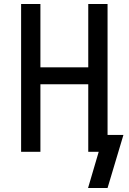

<svg xmlns="http://www.w3.org/2000/svg" viewBox="-20 -755 640 955"><path d="M515 180H418L471 0H419V-336H181V0H85V-735H181V-420H419V-735H515V-84H594Z"/></svg>

Font: Iosevka Aile Medium
Style: Regular
Weight: 500
Designer: Belleve Invis
Foundry: Belleve Invis
Version: Version 27.3.5; ttfautohint (v1.8.4)